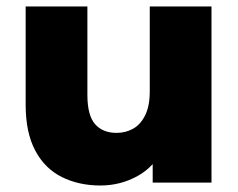

<svg xmlns="http://www.w3.org/2000/svg" viewBox="-20 -562 732 591"><path d="M289 9Q223 9 170.5 -17Q118 -43 88.5 -98.5Q59 -154 59 -239V-542H249V-270Q249 -207 272.5 -180Q296 -153 339 -153Q367 -153 390 -166Q413 -179 427 -207.5Q441 -236 441 -281V-542H631V0H450V-153L485 -110Q457 -50 404 -20.5Q351 9 289 9Z"/></svg>

Font: MOST Montserrat ExtraBold
Style: Regular
Weight: 800
Designer: Julieta Ulanovsky
Foundry: Julieta Ulanovsky
Version: Version 8.000;March 11, 2024;FontCreator 15.0.0.2926 64-bit